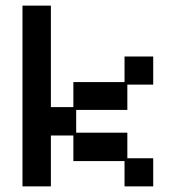

<svg xmlns="http://www.w3.org/2000/svg" viewBox="-20 -651 626 683"><path d="M60 12V-631H161V-270H241V-359H423V-450H525V-350H433V-260H251V-179H433V-88H525V12H423V-78H241V-169H161V12Z"/></svg>

Font: Pixelify Sans
Style: Regular
Weight: 400
Designer: Stefie Justprince
Foundry: Typecalism Foundryline
Version: Version 1.000;February 13, 2025;FontCreator 15.0.0.3015 64-b